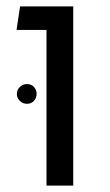

<svg xmlns="http://www.w3.org/2000/svg" viewBox="-20 -583 347 603"><path d="M126 0V-489H32L43 -563H210V0ZM86.5 -266Q78 -257 65 -257Q52 -257 42.5 -266Q33 -275 33 -288Q33 -301 42.5 -310Q52 -319 65 -319Q78 -319 86.5 -310Q95 -301 95 -288Q95 -275 86.5 -266Z"/></svg>

Font: FiraGO Book
Style: Regular
Weight: 350
Designer: bBox Type
Foundry: bBox Type GmbH
Version: Version 1.001;PS 001.001;hotconv 1.0.88;makeotf.lib2.5.64775